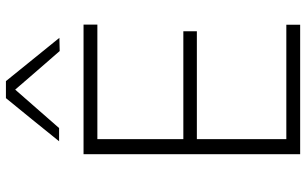

<svg xmlns="http://www.w3.org/2000/svg" viewBox="-208 -800 1008 632"><g transform="rotate(-90 296.0 -484.0)"><path d="M104.5 0V-713H531V-667.5H154V-384.5H509V-340H154V-45.5H530.5V0ZM444 -791.5Q412 -828.5 380.5 -864.5Q349 -900.5 317 -938Q284.5 -901 253.5 -865.5Q222.5 -830 190.5 -793.5H147Q182 -837 217.5 -880.8Q253 -924.5 289 -968.5H345Q380.5 -924.5 416.2 -880.5Q452 -836.5 487.5 -792.5Z"/></g></svg>

Font: Commissioner ExtraLight
Style: Regular
Weight: 200
Designer: Kostas Bartsokas
Foundry: Kostas Bartsokas
Version: Version 1.000; ttfautohint (v1.8.3)